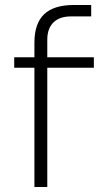

<svg xmlns="http://www.w3.org/2000/svg" viewBox="-20 -751 412 771"><path d="M169.9 0H118.2V-479H37.1V-521H118.2V-579.1Q118.2 -656.7 157.2 -693.8Q196.3 -731 276.9 -731H346.2V-685.1H265.1Q218.8 -685.1 194.3 -660.6Q169.9 -636.2 169.9 -591.8V-521H356.9V-479H169.9Z"/></svg>

Font: Sora ExtraLight
Style: Regular
Weight: 200
Designer: Jonathan Barnbrook, Julián Moncada
Foundry: Barnbrook Fonts
Version: Version 2.000